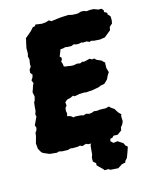

<svg xmlns="http://www.w3.org/2000/svg" viewBox="-129 -776 841 1052"><g transform="rotate(-15 292.0 -250.0)"><path d="M50 11 31 3 22 -6 11 -26 8 -57 14 -78 19 -96 21 -114 29 -125 33 -139 28 -155 37 -173 49 -199 46 -211 53 -232V-242L55 -260L57 -277L63 -287L68 -308L65 -321L63 -333L69 -349L75 -368L81 -379L74 -397L83 -410L88 -426L78 -438L79 -455L90 -472L89 -484L93 -511L89 -528L93 -545V-562V-574L99 -603L103 -619L104 -628L121 -642L141 -659L157 -677L168 -678L174 -687L210 -682L232 -684L252 -690L263 -682L278 -684L302 -687L320 -689L362 -691L383 -686L413 -685L434 -691L451 -690L463 -685L485 -687L505 -686L528 -677H546L556 -666L555 -656L571 -647L570 -639L584 -623V-601L581 -584L564 -569L561 -551L540 -534L523 -520L507 -518L495 -516L463 -518L445 -522L436 -518L422 -525L400 -524L392 -527L373 -523L357 -525L349 -528L333 -522L310 -523L300 -525L290 -522L271 -520L268 -510L262 -495L257 -483L265 -475V-465L258 -454L263 -440L265 -425L274 -422L286 -421L296 -419L303 -418L318 -417L339 -421L356 -418L370 -424L379 -421L412 -429L425 -422L437 -424L447 -414L458 -409L474 -402L480 -395L489 -387L488 -374V-355L495 -331L484 -314L475 -295L467 -287L454 -275L435 -272L418 -265L401 -262L379 -258H368L346 -256L336 -258L307 -257L294 -254L279 -252L273 -257L254 -249L236 -245L222 -233L224 -214L215 -203L213 -185L216 -172L212 -157L228 -153L237 -148L242 -142L257 -144L270 -143L285 -142L301 -138L316 -143L332 -138L348 -140L360 -145L383 -143L389 -145H407L427 -144L447 -149L455 -140L473 -128L482 -113L489 -103L502 -90L498 -82L499 -51L491 -34L481 -22L478 -5L453 13L430 12L419 23L389 19H363L348 25L330 23L310 19L301 22L283 21L273 16L250 23L238 17L224 20H192L186 18L168 23L136 22L118 18L107 22L66 18ZM364 188 357 182H333L330 176L311 158L298 145L299 133L284 120V98L290 82L292 57L295 29L314 6L333 -5L363 -19L381 -25L409 -15H417L418 -6L424 -2L414 14L405 36L419 50L443 47L472 66L479 81L490 90L481 117L469 149L457 162L454 171L434 175L409 191Z"/></g></svg>

Font: Winky Rough ExtraBold
Style: Italic
Weight: 800
Italic angle: -8.97852°
Designer: Simon Atzbach
Foundry: typofactur
Version: Version 1.206; ttfautohint (v1.8.4.7-5d5b)